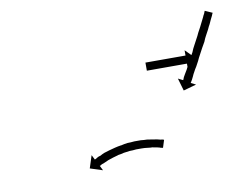

<svg xmlns="http://www.w3.org/2000/svg" viewBox="-49 -609 598 467"><g transform="rotate(-10 250.0 -375.5)"><path d="M322 -235Q322 -235 322 -235Q322 -235 322 -235Q322 -235 322 -235Q322 -235 322 -235Q320 -235 317 -236Q317 -236 317 -236Q317 -236 317 -236Q317 -236 317.5 -236Q318 -236 318 -236Q314 -237 310 -238Q310 -238 310 -238Q310 -238 310 -238Q310 -238 310 -238Q310 -238 310 -238Q305 -239 299 -240Q299 -240 299 -240Q299 -240 299 -240Q300 -240 300 -240Q300 -240 300 -240Q294 -240 287 -241Q287 -241 287 -241Q287 -241 287 -241Q287 -241 287 -241Q287 -241 287 -241Q280 -242 273 -242Q273 -242 273 -242Q273 -242 273 -242Q273 -242 273 -242Q273 -242 273 -242Q266 -242 258 -242Q258 -242 258 -242Q258 -242 258 -242Q258 -242 258.5 -242Q259 -242 259 -242Q251 -241 243 -241Q243 -241 243 -241Q243 -241 243 -241Q243 -241 243 -241Q243 -241 243 -241Q235 -240 228 -239Q228 -239 228 -239Q228 -239 228 -239Q228 -239 228 -239Q228 -239 228 -239Q221 -237 213 -236Q213 -236 213 -236Q213 -236 213 -236Q213 -236 213.5 -236Q214 -236 214 -236Q207 -234 200 -232Q200 -232 200 -232Q200 -232 200 -232Q200 -232 200 -232Q200 -232 200 -232Q194 -230 188 -228Q188 -228 188 -228Q188 -228 188 -228Q188 -228 188 -228Q188 -228 188 -228Q183 -226 179 -224Q179 -224 179 -224Q179 -224 179 -224Q179 -224 179 -224Q179 -224 179 -224Q175 -222 171 -221Q171 -221 171 -221Q171 -221 171 -221Q171 -221 171 -221Q171 -221 171 -221Q168 -219 166 -218Q166 -218 166 -218Q166 -218 166 -218Q166 -218 166.5 -218Q167 -218 167 -218Q166 -218 165 -218L171 -206L140 -216L150 -247L156 -235Q157 -236 158 -236Q158 -236 158 -236Q158 -236 158 -236Q158 -236 158 -236Q158 -236 158 -236Q160 -237 163 -239Q163 -239 163 -239Q163 -239 163 -239Q163 -239 163 -239Q163 -239 163 -239Q166 -241 171 -242Q171 -242 171 -242Q171 -242 171 -242Q171 -242 171 -242Q171 -242 171 -242Q176 -245 181 -247Q181 -247 181 -247Q181 -247 181 -247Q181 -247 181 -247Q181 -247 181 -247Q188 -249 194 -251Q194 -251 194 -251Q194 -251 194 -251Q194 -251 194 -251Q194 -251 194 -251Q201 -253 209 -255Q209 -255 209 -255Q209 -255 209 -255Q209 -255 209 -255Q209 -255 209 -255Q217 -257 224 -258Q224 -258 224.5 -258Q225 -258 225 -258Q225 -258 225 -258Q225 -258 225 -258Q233 -260 241 -261Q241 -261 241 -261Q241 -261 241 -261Q241 -261 241 -261Q241 -261 241 -261Q249 -261 258 -262Q258 -262 258 -262Q258 -262 258 -262Q258 -262 258 -262Q258 -262 258 -262Q266 -262 274 -262Q274 -262 274 -262Q274 -262 274 -262Q274 -262 274 -262Q274 -262 274 -262Q282 -261 289 -261Q289 -261 289 -261Q289 -261 289 -261Q289 -261 289 -261Q289 -261 289 -261Q296 -260 302 -259Q302 -259 302 -259Q302 -259 302 -259Q302 -259 302 -259Q302 -259 302 -259Q308 -258 314 -257Q314 -257 314 -257Q314 -257 314 -257Q314 -257 314 -257Q314 -257 314 -257Q318 -256 322 -255Q322 -255 322 -255Q322 -255 322 -255Q322 -255 322 -255Q322 -255 322 -255Q326 -255 328 -254Q328 -254 328 -254Q328 -254 328 -254Q328 -254 328 -254Q328 -254 328 -254Q329 -254 330 -253L324 -234Q323 -235 322 -235ZM499 -535Q498 -533 497 -530Q495 -526 493 -522Q491 -517 488 -511Q485 -506 482 -499Q479 -493 475 -486Q471 -479 468 -471Q464 -464 460 -457Q456 -449 452 -442Q448 -435 445 -428Q441 -421 438 -415Q434 -409 431 -403Q428 -398 426 -393Q424 -389 422 -385Q420 -382 419 -380Q419 -380 418.5 -379.5Q418 -379 418 -378L430 -372L398 -363L389 -394L401 -388Q401 -388 402 -390Q403 -392 404 -395Q406 -398 408 -402Q411 -407 414 -412Q417 -418 420 -424Q424 -431 427 -437Q431 -444 435 -451Q438 -459 442 -466Q446 -473 450 -481Q454 -488 457 -495Q461 -502 464 -508Q467 -514 470 -520Q473 -526 475 -530Q477 -535 479 -538Q480 -541 481 -543Q481 -544 482 -545L500 -537Q500 -536 499 -535ZM319 -446Q319 -446 320 -446Q321 -446 322 -446Q323 -446 324 -446Q325 -446 327 -446Q328 -446 329.5 -446Q331 -446 333 -446Q335 -446 337 -446Q339 -446 341 -446Q343 -446 345 -446Q347 -446 349 -446Q351 -446 353.5 -446Q356 -446 358 -446Q360 -446 362.5 -446Q365 -446 367 -446Q370 -446 372 -446Q374 -446 377 -446Q379 -446 381 -446Q383 -446 386 -446Q388 -446 390 -446Q392 -446 394 -446Q396 -446 398 -446Q400 -446 401 -446Q403 -446 404.5 -446Q406 -446 408 -446Q409 -446 410 -446Q411 -446 413 -446Q414 -446 414.5 -446Q415 -446 416 -446Q416 -446 416.5 -446Q417 -446 417 -446V-459L440 -436L417 -413V-426Q417 -426 416.5 -426Q416 -426 416 -426Q415 -426 414.5 -426Q414 -426 413 -426Q411 -426 410 -426Q409 -426 408 -426Q406 -426 404.5 -426Q403 -426 401 -426Q400 -426 398 -426Q396 -426 394 -426Q392 -426 390 -426Q388 -426 386 -426Q383 -426 381 -426Q379 -426 377 -426Q374 -426 372 -426Q370 -426 367 -426Q365 -426 362.5 -426Q360 -426 358 -426Q356 -426 353.5 -426Q351 -426 349 -426Q347 -426 345 -426Q343 -426 341 -426Q339 -426 337 -426Q335 -426 333 -426Q331 -426 329.5 -426Q328 -426 327 -426Q325 -426 324 -426Q323 -426 322 -426Q321 -426 320 -426Q319 -426 319 -426Q318 -426 318 -426Q318 -426 318 -426V-446Q318 -446 318 -446Q318 -446 319 -446Z"/></g></svg>

Font: FRB American Cursive Just Arrows
Style: Italic
Weight: 400
Italic angle: -25°
Version: Version 2.0;Modular Font Editor K font №1